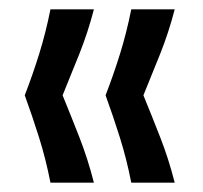

<svg xmlns="http://www.w3.org/2000/svg" viewBox="-20 -473 434 411"><path d="M88 -82Q78 -133 63.5 -179Q49 -225 33 -269Q50 -313 64 -358Q78 -403 88 -453H181Q168 -403 150 -358Q132 -313 114 -269Q132 -225 150 -179Q168 -133 181 -82ZM261 -82Q251 -133 236.5 -179Q222 -225 206 -269Q223 -313 237 -358Q251 -403 261 -453H354Q341 -403 323 -358Q305 -313 287 -269Q305 -225 323 -179Q341 -133 354 -82Z"/></svg>

Font: Bricolage Grotesque 28pt
Style: Regular
Weight: 400
Version: Version 1.001;gftools[0.9.33.dev8+g029e19f]